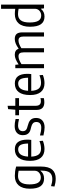

<svg xmlns="http://www.w3.org/2000/svg" viewBox="1252 -2100 1068 3612"><g transform="rotate(-90 1786.0 -294.0)"><path d="M232 220Q194 220 156 214Q118 208 83 197L90 132Q160 156 225 156Q302 156 341.5 111.5Q381 67 382 -40V-66H378Q328 1 234 1Q137 1 89.5 -64Q42 -129 42 -266Q42 -405 105 -477Q168 -549 282 -549Q326 -549 368 -543.5Q410 -538 459 -524V-60Q459 16 444 69Q429 122 399.5 155.5Q370 189 328 204.5Q286 220 232 220ZM252 -60Q277 -60 300 -68Q323 -76 341 -91Q359 -106 369.5 -127Q380 -148 380 -175V-478Q352 -483 329 -486Q306 -489 281 -489Q203 -489 163 -436.5Q123 -384 123 -272Q123 -163 155 -111.5Q187 -60 252 -60Z M789 9Q680 9 623 -60.5Q566 -130 566 -261Q566 -402 621.5 -475.5Q677 -549 785 -549Q875 -549 920 -489.5Q965 -430 965 -313Q965 -288 963.5 -271.5Q962 -255 960 -240H645Q650 -145 686.5 -100.5Q723 -56 795 -56Q862 -56 939 -86L944 -22Q911 -8 870 0.5Q829 9 789 9ZM783 -486Q657 -486 646 -300H892Q890 -399 864 -442.5Q838 -486 783 -486Z M1196 11Q1164 11 1129 5.5Q1094 0 1044 -11V-76Q1082 -65 1119.5 -58.5Q1157 -52 1192 -52Q1243 -52 1270 -76Q1297 -100 1297 -144Q1297 -186 1273 -208Q1249 -230 1203 -241Q1177 -247 1150 -254.5Q1123 -262 1100.5 -278Q1078 -294 1063.5 -322.5Q1049 -351 1049 -399Q1049 -471 1094.5 -511.5Q1140 -552 1221 -552Q1250 -552 1278.5 -548.5Q1307 -545 1354 -535L1352 -470Q1309 -480 1282.5 -484Q1256 -488 1232 -488Q1181 -488 1152.5 -465Q1124 -442 1124 -401Q1124 -376 1132 -360Q1140 -344 1154 -334Q1168 -324 1187 -318Q1206 -312 1227 -306Q1259 -298 1286 -286.5Q1313 -275 1332.5 -257Q1352 -239 1362.5 -213Q1373 -187 1373 -148Q1373 -74 1325.5 -31.5Q1278 11 1196 11Z M1668 6Q1524 6 1524 -141V-470H1423V-540H1528L1539 -675L1602 -685V-540H1746V-470H1602V-156Q1602 -59 1687 -59Q1699 -59 1715 -60.5Q1731 -62 1746 -67V-3Q1705 6 1668 6Z M2027 9Q1918 9 1861 -60.5Q1804 -130 1804 -261Q1804 -402 1859.5 -475.5Q1915 -549 2023 -549Q2113 -549 2158 -489.5Q2203 -430 2203 -313Q2203 -288 2201.5 -271.5Q2200 -255 2198 -240H1883Q1888 -145 1924.5 -100.5Q1961 -56 2033 -56Q2100 -56 2177 -86L2182 -22Q2149 -8 2108 0.5Q2067 9 2027 9ZM2021 -486Q1895 -486 1884 -300H2130Q2128 -399 2102 -442.5Q2076 -486 2021 -486Z M2309 -540H2373L2379 -480H2383Q2437 -516 2479.5 -533Q2522 -550 2561 -550Q2651 -550 2674 -479H2679Q2733 -517 2776 -533.5Q2819 -550 2859 -550Q2923 -550 2953 -516Q2983 -482 2983 -406V0H2905V-384Q2905 -435 2887 -457.5Q2869 -480 2831 -480Q2799 -480 2762.5 -466Q2726 -452 2685 -426V0H2607V-384Q2607 -435 2589 -457.5Q2571 -480 2533 -480Q2501 -480 2464 -465.5Q2427 -451 2386 -425V0H2309Z M3280 9Q3184 9 3136.5 -58Q3089 -125 3089 -265Q3089 -405 3152 -477Q3215 -549 3329 -549Q3353 -549 3376 -547Q3399 -545 3427 -541V-808H3505V0H3435L3428 -58H3424Q3374 9 3280 9ZM3299 -53Q3324 -53 3347 -61Q3370 -69 3388 -84.5Q3406 -100 3416.5 -122Q3427 -144 3427 -172V-478Q3400 -483 3376.5 -486Q3353 -489 3327 -489Q3249 -489 3209 -436.5Q3169 -384 3169 -271Q3169 -159 3201.5 -106Q3234 -53 3299 -53Z"/></g></svg>

Font: Encode Sans Condensed
Style: Regular
Weight: 400
Designer: Pablo Impallari, Andres Torresi
Foundry: Pablo Impallari, Andres Torresi
Version: Version 1.000; ttfautohint (v1.00) -l 8 -r 50 -G 200 -x 14 -